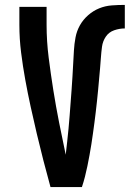

<svg xmlns="http://www.w3.org/2000/svg" viewBox="-20 -763 540 783"><path d="M186 0Q171 -54 157 -108.5Q143 -163 130 -218Q117 -273 105 -328Q93 -383 83 -438Q73 -493 66 -549Q59 -605 59 -662V-735H170V-662Q170 -595 178.5 -528Q187 -461 197.5 -395Q208 -329 221 -263.5Q234 -198 248 -132Q251 -159 254 -185.5Q257 -212 259.5 -238.5Q262 -265 264 -291.5Q266 -318 268 -344.5Q270 -371 272 -397.5Q274 -424 275.5 -450.5Q277 -477 278.5 -504Q280 -531 281.5 -557.5Q283 -584 288 -610.5Q293 -637 306 -660Q319 -683 339.5 -701Q360 -719 384.5 -729Q409 -739 436 -741Q463 -743 489 -743V-647Q467 -647 445.5 -639.5Q424 -632 411.5 -613.5Q399 -595 396 -572.5Q393 -550 391.5 -528Q390 -506 388 -483.5Q386 -461 384 -439Q382 -417 380 -395Q378 -373 375.5 -350.5Q373 -328 370.5 -306Q368 -284 365 -262Q362 -240 359 -218Q356 -196 352.5 -174Q349 -152 345 -130Q341 -108 336.5 -86Q332 -64 326.5 -42.5Q321 -21 314 0Z"/></svg>

Font: Iosevka Term Curly
Style: Bold
Weight: 700
Designer: Belleve Invis
Foundry: Belleve Invis
Version: Version 32.3.0